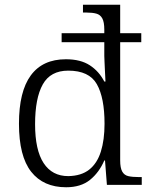

<svg xmlns="http://www.w3.org/2000/svg" viewBox="-20 -780 636 810"><path d="M259 10Q163 10 111.5 -55.5Q60 -121 60 -258Q60 -394 110 -462Q160 -530 258 -530Q320 -530 359 -504.5Q398 -479 420 -436H425Q425 -442 424 -455.5Q423 -469 422.5 -485.5Q422 -502 421 -518Q420 -534 420 -544V-602H240V-640H420V-655Q420 -687 411.5 -702.5Q403 -718 386.5 -722.5Q370 -727 346 -727H330V-760H487V-640H576V-602H487V-103Q487 -72 495.5 -56.5Q504 -41 521 -37Q538 -33 565 -33H578V0H431L423 -103H420Q398 -52 359.5 -21Q321 10 259 10ZM268 -37Q323 -38 356.5 -64.5Q390 -91 405.5 -140.5Q421 -190 421 -258Q421 -368 388.5 -425Q356 -482 268 -482Q193 -482 160.5 -424Q128 -366 128 -256Q128 -147 164 -92Q200 -37 268 -37Z"/></svg>

Font: Noto Rashi Hebrew Light
Style: Regular
Weight: 300
Version: Version 1.006